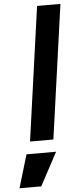

<svg xmlns="http://www.w3.org/2000/svg" viewBox="-124 -791 450 1081"><g transform="rotate(-5 101.0 -250.0)"><path d="M23 0H155L261 -757H129ZM-59 257H64L164 70H-3Z"/></g></svg>

Font: Mluvka Bold
Style: Italic
Weight: 700
Italic angle: -8°
Designer: Modified by Jiří Krblich, Original typeface by Gumpita Rahayu
Foundry: Gumpita Rahayu & Jiří Krblich
Version: Version 2.000;Glyphs 3.1.1 (3134)